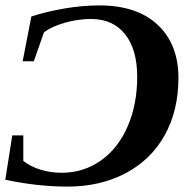

<svg xmlns="http://www.w3.org/2000/svg" viewBox="-23 -692 710 712"><path d="M345.7 -671.9Q484.9 -671.9 561.8 -599.9Q638.7 -527.8 638.7 -402.8Q638.7 -282.2 587.9 -190.9Q537.1 -99.6 443.1 -49.8Q349.1 0 227.5 0Q117.2 0 -3.4 -25.4L22.5 -189.9H63.5V-95.2Q89.8 -74.2 127.2 -62.7Q164.6 -51.3 205.6 -51.3Q286.1 -51.3 350.3 -96.2Q414.6 -141.1 450.2 -222.9Q485.8 -304.7 485.8 -407.2Q485.8 -508.3 440.9 -564.9Q396 -621.6 314.5 -621.6Q266.1 -621.6 217.5 -607.7Q168.9 -593.8 140.1 -572.3L102.5 -464.8H61L93.3 -630.9Q148.4 -648.9 215.3 -660.4Q282.2 -671.9 345.7 -671.9Z"/></svg>

Font: Liberation Serif
Style: Bold Italic
Weight: 700
Italic angle: -16.333°
Designer: Steve Matteson
Foundry: Ascender Corporation
Version: Version 2.1.5